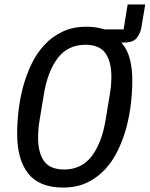

<svg xmlns="http://www.w3.org/2000/svg" viewBox="-20 -830 672 862"><path d="M615 -708Q610 -679 593.5 -659Q577 -639 537 -639H525Q552 -608 563 -565Q574 -522 574 -468Q574 -421 568 -367Q562 -313 548 -260Q534 -207 510.5 -157.5Q487 -108 452.5 -70.5Q418 -33 371.5 -10.5Q325 12 264 12Q156 12 106.5 -51Q57 -114 57 -230Q57 -277 63 -331Q69 -385 83 -438Q97 -491 120.5 -540.5Q144 -590 178.5 -627.5Q213 -665 260 -687.5Q307 -710 368 -710Q413 -710 449 -698H535L553 -810H632ZM268 -69Q346 -69 391.5 -128.5Q437 -188 454 -291L473 -406Q477 -428 478.5 -448.5Q480 -469 480 -486Q480 -554 453 -591.5Q426 -629 363 -629Q285 -629 239.5 -569.5Q194 -510 177 -407L158 -292Q154 -270 152.5 -249.5Q151 -229 151 -212Q151 -144 178 -106.5Q205 -69 268 -69Z"/></svg>

Font: IBM Plex Mono Text
Style: Italic
Weight: 450
Italic angle: -9°
Monospace: yes
Designer: Mike Abbink, Paul van der Laan, Pieter van Rosmalen
Foundry: Bold Monday
Version: Version 2.1